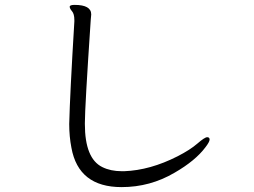

<svg xmlns="http://www.w3.org/2000/svg" viewBox="-20 -740 1040 785"><path d="M353 -681 351 -659Q327 -301 327 -237V-233Q327 -92 398 -57Q432 -40 478 -40H488Q594 -44 706 -101Q757 -127 787 -153Q817 -179 827 -179Q837 -179 837 -169.5Q837 -160 820 -138Q779 -83 694 -34Q594 25 477 25Q301 25 272 -136Q263 -182 263 -233Q266 -355 284 -652V-658Q284 -683 274.5 -694Q265 -705 265 -712.5Q265 -720 285 -720Q353 -720 353 -681Z"/></svg>

Font: LXGW Bright TC
Style: Regular
Weight: 400
Designer: Christian Thalmann (Catharsis Fonts)
Foundry: LXGW / Christian Thalmann (Catharsis Fonts) / Fontworks Inc.
Version: Version 5.501